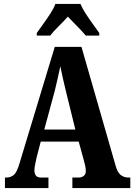

<svg xmlns="http://www.w3.org/2000/svg" viewBox="-20 -951 679 971"><path d="M5 0V-53H12Q34 -53 50 -66.5Q66 -80 79 -126L257 -714H392L565 -112Q574 -79 590.5 -66Q607 -53 631 -53H639V0H346V-53H377Q392 -53 403 -61Q414 -69 414 -87Q414 -99 410.5 -114.5Q407 -130 404 -140L378 -235H186L165 -154Q163 -142 158.5 -123Q154 -104 154 -90Q154 -73 161.5 -63Q169 -53 189 -53H225V0ZM204 -296H361L314 -487Q306 -521 298.5 -553Q291 -585 285 -616Q279 -585 271.5 -553.5Q264 -522 257 -492ZM166 -784Q179 -803 198 -829Q217 -855 234.5 -882Q252 -909 260 -931H387Q396 -909 413.5 -882Q431 -855 450 -829Q469 -803 482 -784V-771H414Q405 -782 388.5 -799.5Q372 -817 354 -835Q336 -853 323 -867Q304 -845 276.5 -818Q249 -791 234 -771H166Z"/></svg>

Font: Noto Serif Tamil ExtraCondensed ExtraBold
Style: Italic
Weight: 800
Width: 2
Italic angle: -12°
Designer: Indian Type Foundry, Tom Grace, and the Monotype Design Team
Foundry: Monotype Imaging Inc.
Version: Version 2.003; ttfautohint (v1.8.4.7-5d5b)